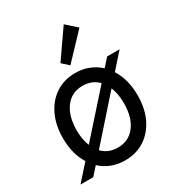

<svg xmlns="http://www.w3.org/2000/svg" viewBox="-187 -895 935 1018"><g transform="rotate(-30 281.0 -386.0)"><path d="M10.7 0 95.2 -94.7Q52.7 -163.1 52.7 -258.8Q52.7 -337.9 81.3 -398.2Q109.9 -458.5 161.4 -492.4Q212.9 -526.4 281.2 -526.4Q325.7 -526.4 363.3 -511.5Q400.9 -496.6 429.7 -469.7L472.7 -517.6H548.8L466.3 -424.8Q509.8 -356 509.8 -258.8Q509.8 -179.7 481.2 -119.6Q452.6 -59.6 401.1 -25.9Q349.6 7.8 281.2 7.8Q236.8 7.8 199 -6.8Q161.1 -21.5 132.3 -48.8L88.9 0ZM136.7 -258.8Q136.7 -202.6 153.8 -160.2L376.5 -409.7Q338.9 -448.2 281.2 -448.2Q213.9 -448.2 175.3 -396.7Q136.7 -345.2 136.7 -258.8ZM281.2 -70.3Q348.6 -70.3 387.2 -121.3Q425.8 -172.4 425.8 -258.8Q425.8 -316.4 408.2 -359.4L186 -108.9Q223.1 -70.3 281.2 -70.3ZM280.3 -574.2 240.2 -610.4 358.4 -780.3 421.9 -723.6Z"/></g></svg>

Font: Reddit Mono
Style: Regular
Weight: 400
Monospace: yes
Designer: Stephen Hutchings
Foundry: Reddit
Version: Version 1.014; ttfautohint (v1.8.4.7-5d5b)